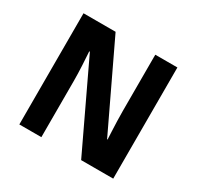

<svg xmlns="http://www.w3.org/2000/svg" viewBox="-150 -870 1069 1043"><g transform="rotate(30 384.5 -348.5)"><path d="M678.7 -697.3V0H477.5L224.1 -533.7H220.2Q222.7 -499.5 225.3 -448.2Q228 -397 228 -351.1V0H89.8V-697.3H291L543 -168.5H545.9Q544.9 -188 543.5 -218.8Q542 -249.5 541 -283.2Q540 -316.9 540 -344.7V-697.3Z"/></g></svg>

Font: Lunasima
Style: Bold
Weight: 700
Designer: The DocRepair Project, Monotype Design Team
Foundry: Google
Version: Version 2.009